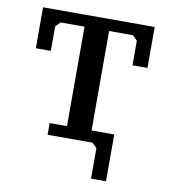

<svg xmlns="http://www.w3.org/2000/svg" viewBox="-78 -592 714 808"><g transform="rotate(10 279.5 -187.5)"><path d="M153 0V-50H227V-475H125L105 -455V-350H41V-525H518V-350H454V-455L434 -475H332V-50H429V150H365V20L345 0Z"/></g></svg>

Font: PT Serif Caption
Style: Regular
Weight: 400
Designer: A.Korolkova, O.Umpeleva, V.Yefimov
Foundry: ParaType Ltd
Version: Version 1.000W OFL